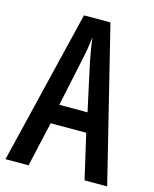

<svg xmlns="http://www.w3.org/2000/svg" viewBox="-109 -787 690 861"><g transform="rotate(15 236.0 -357.0)"><path d="M367 0 319 -208H154L107 0H0L173 -714H296L472 0ZM253 -519Q241 -580 235 -629Q230 -579 217 -520L170 -298H301Z"/></g></svg>

Font: Noto Sans Thai Looped ExtraCondensed Medium
Style: Regular
Weight: 500
Width: 2
Designer: Sasikarn Vongin, Ben Mitchell
Foundry: The Fontpad Ltd
Version: Version 1.001; ttfautohint (v1.8.4.7-5d5b)